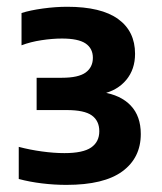

<svg xmlns="http://www.w3.org/2000/svg" viewBox="-20 -834 468 553"><path d="M171.5 -301.5Q136 -301.5 101 -305.8Q66 -310 34 -318.5V-411Q66 -402.5 100.8 -397.8Q135.5 -393 165.5 -393Q219 -393 242.5 -409.2Q266 -425.5 266 -456Q266 -486 244.5 -501.5Q223 -517 172 -517H85.5V-610H158Q206 -610 226.8 -625.2Q247.5 -640.5 247.5 -667.5Q247.5 -694.5 226.5 -708.8Q205.5 -723 158.5 -723Q131 -723 99.5 -718.2Q68 -713.5 42 -703.5V-796.5Q67 -804.5 103.5 -809.5Q140 -814.5 173.5 -814.5Q271.5 -814.5 320.2 -779.2Q369 -744 369 -679Q369 -634.5 343.8 -604Q318.5 -573.5 274.5 -563.5V-568.5Q327.5 -560.5 356.5 -530Q385.5 -499.5 385.5 -448Q385.5 -379.5 332.5 -340.5Q279.5 -301.5 171.5 -301.5Z"/></svg>

Font: Encode Sans Condensed Thin
Style: Bold
Weight: 700
Version: Version 3.002